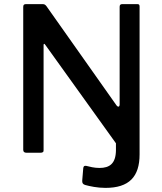

<svg xmlns="http://www.w3.org/2000/svg" viewBox="-20 -743 789 934"><path d="M648 -723H575C566 -723 562 -719 562 -710V-234C562 -224 555 -220 547 -230L206 -713C199 -722 195 -723 184 -723H108C97 -723 93 -720 93 -709V-14C93 -4 99 0 109 0H177C188 0 193 -4 192 -14V-523C192 -531 195 -533 201 -524L544 -46V-11C543 53 513 74 464 74C438 74 416 68 400 64C390 62 386 66 385 75L380 135C379 148 384 154 395 157C417 163 453 171 493 171C608 171 659 117 659 8V-711C659 -720 656 -723 648 -723Z"/></svg>

Font: United Sans Medium
Style: Regular
Weight: 500
Designer: Pablo Impallari, Rodrigo Fuenzalida (Modified by Dan O. Williams)
Version: Version 1.000;PS 001.000;hotconv 1.0.88;makeotf.lib2.5.64775